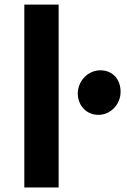

<svg xmlns="http://www.w3.org/2000/svg" viewBox="-20 -832 563 852"><path d="M87.9 0H240.2V-811.5H87.9ZM325.2 -416.5C325.7 -362.8 364.3 -322.3 416.5 -322.3C471.7 -322.3 516.1 -370.1 515.1 -426.3C514.6 -479 481.4 -520 424.8 -520C370.1 -520 324.7 -471.7 325.2 -416.5Z"/></svg>

Font: Merriweather Sans
Style: Bold
Weight: 700
Designer: Eben Sorkin ( eben@eyebytes.com )
Foundry: Eben Sorkin
Version: Version 1.003